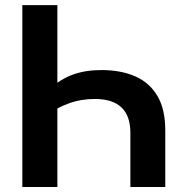

<svg xmlns="http://www.w3.org/2000/svg" viewBox="-20 -748 746 768"><path d="M385.7 -467.8Q462.9 -467.8 520.3 -442.9Q577.6 -418 609.4 -364.7Q641.1 -311.5 641.1 -226.1V0H501.5V-216.8Q501.5 -284.7 465.8 -318.4Q430.2 -352.1 359.4 -352.1Q304.7 -352.1 258.5 -335.7Q212.4 -319.3 177.2 -294.4V-390.6Q221.7 -431.6 271.7 -449.7Q321.8 -467.8 385.7 -467.8ZM209.5 -727.5V0H69.3V-727.5Z"/></svg>

Font: Inter Cardless
Style: Bold
Weight: 700
Designer: Rasmus Andersson
Foundry: rsms
Version: Version 4.001;git-9221beed3